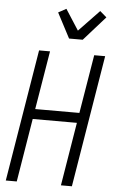

<svg xmlns="http://www.w3.org/2000/svg" viewBox="-64 -1024 627 1065"><g transform="rotate(5 250.0 -491.0)"><path d="M10 0 131 -735H192L138 -409H384L438 -735H499L378 0H317L375 -353H129L71 0ZM291 -815 218 -954 262 -978 336 -863 450 -982 487 -950 367 -815Z"/></g></svg>

Font: Iosevka Light
Style: Italic
Weight: 300
Italic angle: -9°
Monospace: yes
Designer: Belleve Invis
Foundry: Belleve Invis
Version: Version 32.5.0; ttfautohint (v1.8.4)